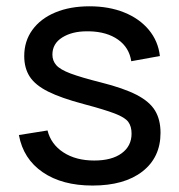

<svg xmlns="http://www.w3.org/2000/svg" viewBox="-20 -575 570 610"><path d="M274 14.5Q177.5 14.5 115.8 -27.8Q54 -70 40 -146L131 -160.5Q142 -116.5 181.5 -90.8Q221 -65 279.5 -65Q335 -65 366.5 -88Q398 -111 398 -150.5Q398 -173.5 387.5 -187.8Q377 -202 344.2 -214.5Q311.5 -227 245.5 -244.5Q174 -263.5 133 -284Q92 -304.5 74.5 -331.5Q57 -358.5 57 -397Q57 -444.5 83 -480.2Q109 -516 155.8 -535.5Q202.5 -555 264.5 -555Q326 -555 374.5 -535.5Q423 -516 452.8 -480.2Q482.5 -444.5 488 -397L397 -380.5Q390.5 -424 355.2 -449Q320 -474 264.5 -475.5Q260 -475.5 255.5 -475.5Q209 -475.5 177.8 -456Q146.5 -436.5 146.5 -401.5Q146.5 -382 158.8 -368Q171 -354 204.2 -341.5Q237.5 -329 301 -313Q372.5 -295 413.8 -273.8Q455 -252.5 472.5 -223.8Q490 -195 490 -153Q490 -75 432.5 -30.2Q375 14.5 274 14.5Z"/></svg>

Font: Cns Manrope Med
Style: Regular
Weight: 500
Designer: Mikhail Sharanda
Foundry: Mikhail Sharanda
Version: Version 4.504